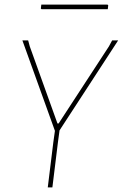

<svg xmlns="http://www.w3.org/2000/svg" viewBox="-20 -812 532 832"><path d="M446 -792 449 -789 447 -772H160L157 -775L159 -792ZM492 -637 238 -247 231 -195 207 0H187L211 -195L218 -245L77 -637H102L109 -611L229 -277H234L452 -611L466 -637Z"/></svg>

Font: Alegreya Sans Thin
Style: Italic
Weight: 100
Italic angle: -7°
Designer: Juan Pablo del Peral
Foundry: Huerta Tipografica
Version: Version 2.007